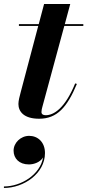

<svg xmlns="http://www.w3.org/2000/svg" viewBox="-52 -580 434 954"><path d="M330 -163 321.5 -165.5C270.5 -41 215 -7.5 175 -7.5C161.5 -7.5 154 -13 154 -23.5C154 -32.5 156.5 -41.5 158.5 -49L267.5 -451H362V-460H270L297 -560H167L140.5 -460H42V-451H138L51 -122.5C45.5 -102.5 39.5 -79 39.5 -63.5C39.5 -26.5 65.5 10 142.5 10C231.5 10 282 -47.5 330 -163ZM15.5 168.5C15.5 207 43 237 91.5 237C118 237 147.5 225.5 162 202.5C147.5 288.5 52 346.5 -32.5 346.5V354C65.5 354 171.5 282.5 171.5 180.5C171.5 126.5 136 95 93 95C50.5 95 15.5 130 15.5 168.5Z"/></svg>

Font: Bodoni* 24pt
Style: Bold Italic
Weight: 700
Italic angle: -13°
Version: Version 2.3